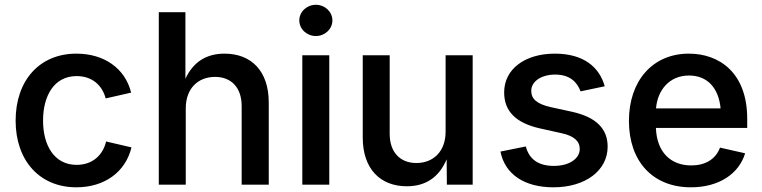

<svg xmlns="http://www.w3.org/2000/svg" viewBox="-20 -779 3216 810"><path d="M302.2 11.2C419.9 11.2 509.3 -52.2 534.7 -157.2L427.7 -182.1C413.6 -123 369.1 -83.5 303.2 -83.5C208 -83.5 161.6 -167 161.6 -270C161.6 -374.5 208 -458 303.2 -458C368.2 -458 411.1 -419.9 425.8 -363.8L533.2 -388.2C507.8 -491.2 418.9 -552.7 302.2 -552.7C147 -552.7 45.9 -439.9 45.9 -270C45.9 -101.6 147 11.2 302.2 11.2Z M763.7 -322.3C763.7 -406.2 815.9 -454.6 887.2 -454.6C957 -454.6 999.5 -408.2 999.5 -331.5V0H1113.8V-346.7C1113.8 -480.5 1039.1 -552.7 927.2 -552.7C852.1 -552.7 795.9 -519 762.2 -446.8V-727.5H649.9V0H763.7Z M1255.4 0H1369.1V-545.9H1255.4ZM1312.5 -627C1350.6 -627 1382.3 -656.2 1382.3 -692.9C1382.3 -729.5 1350.6 -758.8 1312.5 -758.8C1274.4 -758.8 1242.7 -729.5 1242.7 -692.9C1242.7 -656.2 1274.4 -627 1312.5 -627Z M1696.3 6.8C1772.9 6.8 1831.1 -28.3 1864.3 -106.9L1865.2 0H1974.1V-545.9H1859.9V-223.6C1859.9 -139.6 1807.6 -91.3 1736.8 -91.3C1667 -91.3 1624 -137.7 1624 -214.4V-545.9H1510.3V-199.2C1510.3 -65.4 1585 6.8 1696.3 6.8Z M2314.9 11.2C2449.7 11.2 2543.5 -59.6 2543.5 -160.2C2543.5 -236.3 2494.6 -285.2 2392.6 -307.6L2303.2 -327.1C2245.1 -340.3 2221.2 -361.3 2221.2 -396C2221.2 -436 2264.6 -464.4 2322.3 -464.4C2384.8 -464.4 2415.5 -431.6 2429.2 -393.6L2531.2 -415C2508.3 -497.1 2440.9 -552.7 2320.8 -552.7C2194.8 -552.7 2106.9 -487.8 2106.9 -389.2C2106.9 -310.1 2155.8 -260.3 2257.8 -237.3L2350.1 -216.8C2401.4 -205.6 2425.8 -183.6 2425.8 -150.4C2425.8 -110.8 2383.3 -79.1 2316.4 -79.1C2253.4 -79.1 2212.9 -105.5 2198.2 -161.1L2091.3 -139.6C2110.4 -42.5 2193.8 11.2 2314.9 11.2Z M2895 11.2C3013.7 11.2 3097.7 -46.4 3123.5 -132.3L3017.6 -156.2C2999 -106.9 2955.1 -81.1 2896.5 -81.1C2810.1 -81.1 2751 -136.2 2747.1 -239.3H3132.3V-277.8C3132.3 -473.1 3013.7 -552.7 2886.2 -552.7C2732.4 -552.7 2633.3 -437 2633.3 -269C2633.3 -99.1 2732.9 11.2 2895 11.2ZM2747.6 -321.8C2753.9 -398.4 2803.7 -460.4 2886.7 -460.4C2966.8 -460.4 3012.2 -404.8 3020 -321.8Z"/></svg>

Font: Raveo Medium
Style: Regular
Weight: 500
Designer: Jakub Foglar, Rasmus Andersson (Inter)
Foundry: Jakubfoglar.com
Version: Version 1.100;Glyphs 3.2.3 (3260)